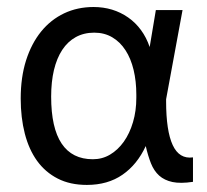

<svg xmlns="http://www.w3.org/2000/svg" viewBox="-20 -519 590 548"><path d="M39.1 -237.8C39.1 -201.3 43 -168 50.8 -137.7C58.6 -107.4 70.3 -81.5 85.9 -59.8C101.6 -38.2 121.2 -21.3 144.8 -9.3C168.4 2.8 196.1 8.8 228 8.8C267.7 8.8 301.6 -0.9 329.6 -20.3C357.6 -39.6 379.7 -66.9 396 -102.1C400.2 -83.5 405.2 -67.1 410.9 -52.7C416.6 -38.4 424.4 -26.8 434.3 -17.8C444.3 -8.9 456.9 -2.8 472.2 0.5C487.5 3.7 507 3.6 530.8 0V-69.8C504.7 -66.2 485.4 -78 472.9 -105C460.4 -132 454.1 -173.7 454.1 -230V-235.8L501 -490.2H424.8L407.2 -384.8C401 -403 392.7 -419.2 382.3 -433.3C371.9 -447.5 359.7 -459.5 345.7 -469.2C331.7 -479 316.4 -486.4 299.8 -491.5C283.2 -496.5 265.6 -499 247.1 -499C216.5 -499 188.5 -493 163.1 -481C137.7 -468.9 115.8 -451.6 97.4 -429C79 -406.3 64.7 -378.9 54.4 -346.7C44.2 -314.5 39.1 -278.2 39.1 -237.8ZM126 -243.2C126 -271.5 128.7 -296.9 134 -319.3C139.4 -341.8 147.3 -360.9 157.7 -376.7C168.1 -392.5 181 -404.6 196.3 -413.1C211.6 -421.5 229.2 -425.8 249 -425.8C268.2 -425.8 285.3 -421.4 300.3 -412.6C315.3 -403.8 327.9 -391.5 338.1 -375.7C348.4 -359.9 356.1 -341.2 361.3 -319.6C366.5 -297.9 369.1 -274.4 369.1 -249V-240.2C369.1 -215.2 366 -191.9 359.6 -170.4C353.3 -148.9 344.5 -130.3 333.3 -114.5C322 -98.7 308.9 -86.4 293.9 -77.6C279 -68.8 262.7 -64.5 245.1 -64.5C205.7 -64.5 176 -79.3 156 -109.1C136 -138.9 126 -183.6 126 -243.2Z"/></svg>

Font: CodeNewRoman Nerd Font Mono
Style: Regular
Weight: 400
Monospace: yes
Designer: Sam Radian
Foundry: Code New Roman
Version: Version 2.00 November 29, 2014;Nerd Fonts 3.2.1